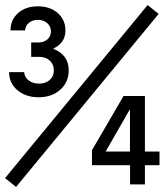

<svg xmlns="http://www.w3.org/2000/svg" viewBox="-24 -730 651 760"><path d="M75.4 -609.8Q76.3 -628 90.4 -639.7Q104.6 -651.4 125.8 -651.4Q148.2 -651.4 162.9 -638.4Q177.6 -625.5 177.6 -605.6Q177.6 -586.2 163.5 -574Q149.4 -561.8 127.4 -561.8H99.4V-505H131.6Q156.9 -505 173.1 -489.9Q189.2 -474.8 189.2 -451.6Q189.2 -428.3 173 -413.7Q156.8 -399 130.8 -399Q106.2 -399 89.5 -411.7Q72.8 -424.4 71.6 -444.6H12Q12 -401 44.9 -373Q77.8 -345 129 -345Q181.2 -345 214.6 -374.9Q248 -404.9 248 -451.6Q248 -482.8 232.3 -504.1Q216.6 -525.4 188 -536.4V-538.4Q210.6 -548.8 222.8 -566.6Q235 -584.4 235 -609.4Q235 -651.6 204.6 -678.3Q174.2 -705 125.8 -705Q77.8 -705 47.7 -678.4Q17.6 -651.8 17.6 -609.8ZM-4 -25 39.6 10 604 -675 560.4 -710ZM340 -76H490.8V0H549.6V-76H607.4V-130.2H549.6V-350H465L340 -135.4ZM488.8 -295 490.4 -295.4V-130.2H394.2Z"/></svg>

Font: CommitMonoV142 ExtLt
Style: Regular
Weight: 200
Monospace: yes
Designer: Eigil Nikolajsen
Foundry: Eigil Nikolajsen
Version: Version 1.142